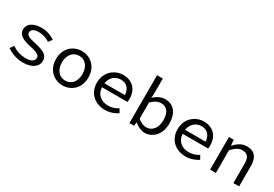

<svg xmlns="http://www.w3.org/2000/svg" viewBox="43 -1851 4114 2886"><g transform="rotate(30 2100.0 -408.0)"><path d="M82 -75C151 -28 251 14 360 14C524 14 614 -62 614 -156C614 -243 568 -290 380 -331C265 -355 217 -376 217 -425C217 -467 250 -504 346 -504C417 -504 482 -481 536 -445L583 -508C527 -547 440 -581 354 -581C197 -581 117 -511 117 -419C117 -334 190 -284 338 -253C490 -222 513 -193 513 -150C513 -103 467 -64 373 -64C269 -64 193 -93 127 -140Z M769 -283C769 -95 901 14 1050 14C1199 14 1331 -95 1331 -283C1331 -472 1199 -581 1050 -581C901 -581 769 -472 769 -283ZM1228 -283C1228 -155 1157 -69 1050 -69C943 -69 872 -155 872 -283C872 -411 943 -499 1050 -499C1157 -499 1228 -411 1228 -283Z M2027 -315C2027 -474 1931 -581 1768 -581C1619 -581 1479 -469 1479 -283C1479 -96 1616 14 1785 14C1874 14 1947 -16 2004 -52L1968 -118C1916 -85 1862 -66 1796 -66C1678 -66 1589 -131 1579 -260H2023C2025 -273 2027 -294 2027 -315ZM1771 -502C1866 -502 1930 -445 1938 -330H1582C1599 -441 1679 -502 1771 -502Z M2300 -63C2352 -14 2420 14 2475 14C2609 14 2731 -98 2731 -293C2731 -467 2648 -581 2495 -581C2429 -581 2358 -547 2306 -496H2303L2307 -604V-830H2207V0H2287L2295 -63ZM2628 -291C2628 -153 2554 -70 2457 -70C2418 -70 2359 -87 2307 -134V-414C2364 -472 2421 -498 2471 -498C2582 -498 2628 -415 2628 -291Z M3427 -315C3427 -474 3331 -581 3168 -581C3019 -581 2879 -469 2879 -283C2879 -96 3016 14 3185 14C3274 14 3347 -16 3404 -52L3368 -118C3316 -85 3262 -66 3196 -66C3078 -66 2989 -131 2979 -260H3423C3425 -273 3427 -294 3427 -315ZM3171 -502C3266 -502 3330 -445 3338 -330H2982C2999 -441 3079 -502 3171 -502Z M3607 -567V0H3707V-395C3771 -461 3817 -495 3883 -495C3975 -495 4011 -445 4011 -339V0H4111V-351C4111 -502 4048 -581 3915 -581C3826 -581 3761 -534 3703 -472H3698L3690 -567Z"/></g></svg>

Font: Kawkab Mono Light
Style: Bold
Weight: 400
Monospace: yes
Designer: Abdullah Arif
Foundry: Abdullah Arif
Version: Version 1.000;PS 000.500;hotconv 1.0.88;makeotf.lib2.5.64775